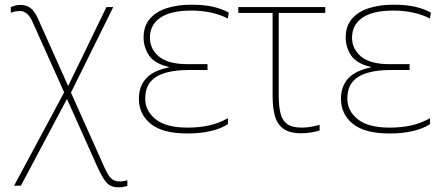

<svg xmlns="http://www.w3.org/2000/svg" viewBox="-20 -558 1884 817"><path d="M40 232 253 -165 122 -457Q109 -488 94.5 -500Q80 -512 63 -511Q52 -511 43.5 -509Q35 -507 26 -504V-528Q33 -531 43 -534Q53 -537 68 -537Q93 -537 111 -523Q129 -509 145 -471L270 -192L433 -528H462L282 -164L409 120Q425 158 436.5 178.5Q448 199 460 206.5Q472 214 489 214Q500 214 507.5 212.5Q515 211 522 209V233Q515 235 506.5 237Q498 239 487 239Q450 240 431 216.5Q412 193 389 140L265 -137L69 232Z M778 10Q672 10 621.5 -31Q571 -72 571 -138Q571 -191 602 -224.5Q633 -258 698 -271V-273Q636 -288 613.5 -323Q591 -358 591 -398Q591 -448 618.5 -479Q646 -510 692 -524Q738 -538 793 -538Q849 -538 887.5 -529Q926 -520 954 -504L949 -479Q920 -495 879.5 -504Q839 -513 794 -513Q706 -513 662 -482.5Q618 -452 618 -398Q618 -349 657 -317Q696 -285 778 -285H863V-260H778Q726 -260 685 -248.5Q644 -237 621 -210.5Q598 -184 598 -138Q598 -86 642.5 -50.5Q687 -15 778 -15Q828 -15 869 -24Q910 -33 950 -55V-30Q922 -11 877.5 -0.5Q833 10 778 10Z M1261 9Q1212 9 1185.5 -10.5Q1159 -30 1149.5 -65.5Q1140 -101 1140 -149V-503H994V-528H1364V-503H1166V-154Q1166 -109 1173 -78Q1180 -47 1201 -31Q1222 -15 1264 -15Q1284 -15 1304 -18.5Q1324 -22 1340 -27V-3Q1326 2 1305 5.5Q1284 9 1261 9Z M1638 10Q1532 10 1481.5 -31Q1431 -72 1431 -138Q1431 -191 1462 -224.5Q1493 -258 1558 -271V-273Q1496 -288 1473.5 -323Q1451 -358 1451 -398Q1451 -448 1478.5 -479Q1506 -510 1552 -524Q1598 -538 1653 -538Q1709 -538 1747.5 -529Q1786 -520 1814 -504L1809 -479Q1780 -495 1739.5 -504Q1699 -513 1654 -513Q1566 -513 1522 -482.5Q1478 -452 1478 -398Q1478 -349 1517 -317Q1556 -285 1638 -285H1723V-260H1638Q1586 -260 1545 -248.5Q1504 -237 1481 -210.5Q1458 -184 1458 -138Q1458 -86 1502.5 -50.5Q1547 -15 1638 -15Q1688 -15 1729 -24Q1770 -33 1810 -55V-30Q1782 -11 1737.5 -0.5Q1693 10 1638 10Z"/></svg>

Font: Noto Sans Thin
Style: Regular
Weight: 100
Designer: Monotype Design Team
Foundry: Monotype Imaging Inc.
Version: Version 2.007